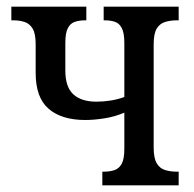

<svg xmlns="http://www.w3.org/2000/svg" viewBox="-20 -556 582 576"><path d="M287 0V-41H291Q309 -41 323 -45.5Q337 -50 345 -64.5Q353 -79 353 -109V-218Q325 -206 293.5 -201Q262 -196 236 -196Q165 -196 126 -229.5Q87 -263 87 -337V-423Q87 -455 78 -470Q69 -485 54 -490Q39 -495 20 -495H14V-536H239V-495H235Q218 -495 204.5 -490.5Q191 -486 183.5 -471.5Q176 -457 176 -427V-344Q176 -295 200 -273Q224 -251 269 -251Q291 -251 312.5 -254.5Q334 -258 353 -265V-427Q353 -457 345.5 -471.5Q338 -486 325 -490.5Q312 -495 295 -495H291V-536H516V-495H510Q491 -495 475 -490Q459 -485 450 -470Q441 -455 441 -423V-113Q441 -82 450 -66.5Q459 -51 475 -46Q491 -41 510 -41H516V0Z"/></svg>

Font: Noto Serif Condensed
Style: Regular
Weight: 400
Width: 3
Designer: Monotype Design Team
Foundry: Monotype Imaging Inc.
Version: Version 2.015